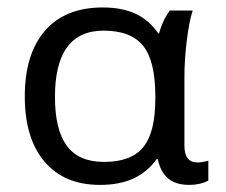

<svg xmlns="http://www.w3.org/2000/svg" viewBox="-20 -491 615 522"><path d="M262.7 -50.8Q336.9 -50.8 369.6 -91.1Q402.3 -131.3 402.3 -222.7V-229Q402.3 -325.2 369.1 -366.5Q335.9 -407.7 261.7 -407.7Q129.4 -407.7 129.4 -227.5Q129.4 -138.7 161.6 -94.7Q193.8 -50.8 262.7 -50.8ZM251.5 11.7Q154.8 11.7 101.1 -51.5Q47.4 -114.7 47.4 -228.5Q47.4 -344.2 102.3 -407.5Q157.2 -470.7 259.3 -470.7Q313.5 -470.7 350.1 -452.9Q386.7 -435.1 410.6 -399.9H412.1Q422.9 -437.5 441.9 -462.4H503.9Q494.1 -432.1 487.8 -380.6Q481.4 -329.1 481.4 -280.3V-95.2Q481.4 -49.3 516.6 -49.3Q528.8 -49.3 546.4 -54.2V0Q524.4 11.7 494.6 11.7Q457.5 11.7 437 -5.9Q416.5 -23.4 408.7 -58.6H406.2Q380.4 -22.9 342.5 -5.6Q304.7 11.7 251.5 11.7Z"/></svg>

Font: XL-Viking
Style: Regular
Weight: 400
Foundry: Ascender Corporation
Version: Version 1.10 March 23, 2015